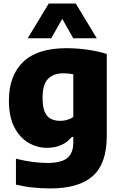

<svg xmlns="http://www.w3.org/2000/svg" viewBox="-20 -828 673 1078"><path d="M261 230Q215.5 230 166.2 225Q117 220 69.5 208.5V63Q117 75 162.2 81Q207.5 87 245.5 87Q323 87 357.2 59.8Q391.5 32.5 391.5 -29V-59H383Q359.5 -30 324.5 -14Q289.5 2 244 2Q188 2 139.2 -26.8Q90.5 -55.5 60.2 -114.2Q30 -173 30 -263.5Q30 -403 109.8 -480.2Q189.5 -557.5 353.5 -557.5Q391 -557.5 431 -553.8Q471 -550 509.2 -542.8Q547.5 -535.5 579.5 -525V-64.5Q579.5 90 501.2 160Q423 230 261 230ZM318.5 -149.5Q338 -149.5 357.2 -155Q376.5 -160.5 391.5 -171.5V-411Q380 -413.5 366 -415Q352 -416.5 336.5 -416.5Q280 -416.5 249.5 -385Q219 -353.5 219 -279Q219 -229 231 -200.8Q243 -172.5 265.2 -161Q287.5 -149.5 318.5 -149.5ZM135.5 -613 253.5 -808H405.5L523.5 -613H391.5L316.5 -745H342.5L267.5 -613Z"/></svg>

Font: Encode Sans Condensed Thin ExtraBold
Style: Regular
Weight: 800
Version: Version 3.002